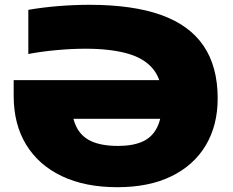

<svg xmlns="http://www.w3.org/2000/svg" viewBox="-20 -770 969 800"><path d="M469 10Q334.5 10 237.8 -36Q141 -82 89 -167.2Q37 -252.5 37 -370V-436H719V-275H203L277 -356Q277 -286.5 297.2 -243.8Q317.5 -201 360.5 -181.5Q403.5 -162 472 -162Q533.5 -162 574.2 -180.2Q615 -198.5 635.5 -241Q656 -283.5 656 -356Q656 -434.5 619.2 -480.8Q582.5 -527 511 -547Q439.5 -567 336 -567Q279 -567 216 -561.2Q153 -555.5 98 -545V-729Q159 -739.5 225 -744.8Q291 -750 353 -750Q532.5 -750 651 -707.8Q769.5 -665.5 828.2 -579Q887 -492.5 887 -360Q887 -248.5 837.8 -165.2Q788.5 -82 695 -36Q601.5 10 469 10Z"/></svg>

Font: Encode Sans SC Expanded Black
Style: Regular
Weight: 900
Width: 7
Designer: Multiple Designers
Foundry: Impallari Type
Version: Version 3.002